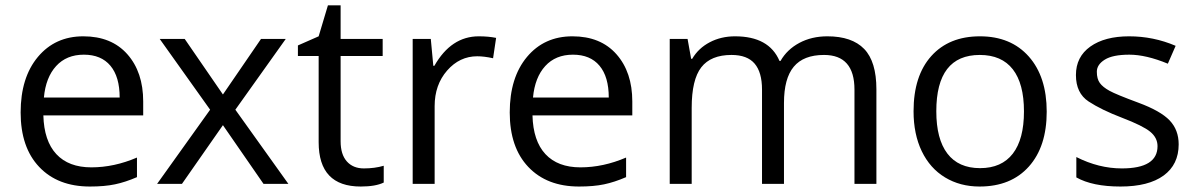

<svg xmlns="http://www.w3.org/2000/svg" viewBox="-20 -679 4418 709"><path d="M142.1 -318.8H421.9Q421.9 -395.5 387.7 -436.3Q353.5 -477.1 289.6 -477.1Q225.6 -477.1 187.3 -435.1Q148.9 -393.1 142.1 -318.8ZM312 9.8Q193.4 9.8 124.8 -62.5Q56.2 -134.8 56.2 -263.7Q56.2 -392.6 119.9 -468.8Q183.6 -544.9 287.6 -544.9Q391.6 -544.9 450.2 -478.8Q508.8 -412.6 508.8 -304.2V-252.9H140.1Q142.6 -158.7 188 -109.9Q233.4 -61 317.4 -61Q401.4 -61 485.8 -97.2V-24.9Q442.9 -6.3 404.5 1.7Q366.2 9.8 312 9.8Z M755.9 -273.9 569.8 -535.2H662.1L803.2 -330.1L943.8 -535.2H1035.2L849.1 -273.9L1044.9 0H953.1L803.2 -216.8L651.9 0H560.1Z M1156.7 -153.8V-472.2H1080.1V-511.2L1156.7 -544.9L1190.9 -659.2H1237.8V-535.2H1393.1V-472.2H1237.8V-157.2Q1237.8 -108.9 1260.7 -83Q1283.7 -57.1 1323.7 -57.1Q1363.8 -57.1 1397 -66.9V-4.9Q1366.7 9.8 1312 9.8Q1156.7 9.8 1156.7 -153.8Z M1748 -544.9Q1783.7 -544.9 1812 -539.1L1800.8 -463.9Q1767.6 -471.2 1742.2 -471.2Q1677.2 -471.2 1631.1 -418.5Q1585 -365.7 1585 -287.1V0H1503.9V-535.2H1570.8L1580.1 -436H1584Q1646 -544.9 1748 -544.9Z M1948.2 -318.8H2228Q2228 -395.5 2193.8 -436.3Q2159.7 -477.1 2095.7 -477.1Q2031.7 -477.1 1993.4 -435.1Q1955.1 -393.1 1948.2 -318.8ZM2118.2 9.8Q1999.5 9.8 1930.9 -62.5Q1862.3 -134.8 1862.3 -263.7Q1862.3 -392.6 1926 -468.8Q1989.7 -544.9 2093.8 -544.9Q2197.8 -544.9 2256.3 -478.8Q2314.9 -412.6 2314.9 -304.2V-252.9H1946.3Q1948.7 -158.7 1994.1 -109.9Q2039.6 -61 2123.5 -61Q2207.5 -61 2292 -97.2V-24.9Q2249 -6.3 2210.7 1.7Q2172.4 9.8 2118.2 9.8Z M3135.3 -348.1Q3135.3 -476.1 3022.9 -476.1Q2947.3 -476.1 2911.1 -432.6Q2875 -389.2 2875 -298.8V0H2793.9V-348.1Q2793.9 -412.1 2766.6 -444.1Q2739.3 -476.1 2681.2 -476.1Q2605 -476.1 2569.6 -430.4Q2534.2 -384.8 2534.2 -280.8V0H2453.1V-535.2H2519L2532.2 -461.9H2536.1Q2559.1 -501 2600.8 -522.9Q2642.6 -544.9 2694.3 -544.9Q2819.8 -544.9 2858.4 -454.1H2862.3Q2886.2 -496.1 2931.6 -520.5Q2977.1 -544.9 3035.2 -544.9Q3126 -544.9 3171.1 -498.3Q3216.3 -451.7 3216.3 -349.1V0H3135.3Z M3598.1 -476.1Q3437.5 -476.1 3437.5 -268.1Q3437.5 -165.5 3478.5 -111.8Q3519.5 -58.1 3599.1 -58.1Q3678.7 -58.1 3720 -111.6Q3761.2 -165 3761.2 -267.6Q3761.2 -370.1 3720 -423.1Q3678.7 -476.1 3598.1 -476.1ZM3597.2 9.8Q3525.4 9.8 3469.7 -23.9Q3414.1 -57.6 3383.8 -120.6Q3353.5 -183.6 3353.5 -268.1Q3353.5 -398.9 3418.9 -471.9Q3484.4 -544.9 3598.6 -544.9Q3712.9 -544.9 3779.1 -470.2Q3845.2 -395.5 3845.2 -266.6Q3845.2 -137.7 3779.3 -64Q3713.4 9.8 3597.2 9.8Z M4254.4 -139.2Q4254.4 -170.4 4227.3 -192.6Q4200.2 -214.8 4123.5 -244.1Q4046.9 -273.4 4000 -304.2Q3953.1 -335 3953.1 -401.9Q3953.1 -469.2 4006.3 -507.1Q4059.6 -544.9 4149.4 -544.9Q4239.3 -544.9 4321.3 -509.8L4292.5 -443.8Q4211.9 -477.1 4150.4 -477.1Q4088.9 -477.1 4059.6 -458.7Q4030.3 -440.4 4030.3 -414.1Q4030.3 -387.7 4041.3 -372.6Q4052.2 -357.4 4076.9 -343.8Q4101.6 -330.1 4183.6 -299.8Q4265.6 -269.5 4299.1 -234.4Q4332.5 -199.2 4332.5 -146Q4332.5 -71.3 4276.9 -30.8Q4221.2 9.8 4117.7 9.8Q4014.2 9.8 3954.6 -23.9V-99.1Q4037.6 -57.1 4122.6 -57.1Q4254.4 -57.1 4254.4 -139.2Z"/></svg>

Font: OpenSans
Style: Regular
Weight: 400
Foundry: Ascender Corporation
Version: Version 1.10